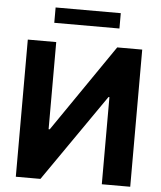

<svg xmlns="http://www.w3.org/2000/svg" viewBox="-59 -935 827 986"><g transform="rotate(5 354.5 -442.0)"><path d="M206.1 -707V-257.8H211.9L520.5 -707H649.4V0H502.9V-449.2H498L186.5 0H59.6V-707ZM523.4 -804.7H187.5V-883.8H523.4Z"/></g></svg>

Font: Pretendard Std
Style: Bold
Weight: 700
Designer: Base glyphs from Inter by Rasmus Andersson; Hangeul glyphs from Noto Sans CJK(Source Han Sans) by Jang Soo-young and Kan
Foundry: Kil Hyung-jin
Version: Version 1.309